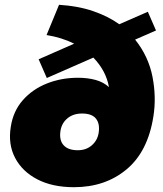

<svg xmlns="http://www.w3.org/2000/svg" viewBox="-20 -768 681 800"><path d="M288 12Q199 12 136 -20.5Q73 -53 43 -110Q13 -167 25 -240Q35 -305 75 -350.5Q115 -396 175 -420Q235 -444 305 -444Q345 -444 378 -435Q411 -426 434 -405Q422 -473 369 -528L175 -443L141 -521L289 -586Q263 -599 234 -608Q205 -617 174 -622L226 -748Q306 -743 368.5 -721.5Q431 -700 477 -667L596 -719L630 -641L543 -603Q599 -533 615.5 -447.5Q632 -362 619 -282Q596 -136 507 -62Q418 12 288 12ZM304 -142Q339 -142 362.5 -162.5Q386 -183 391 -214Q397 -252 380 -273.5Q363 -295 322 -295Q285 -295 261 -275Q237 -255 232 -223Q226 -184 245 -163Q264 -142 304 -142Z"/></svg>

Font: Winston Black
Style: Italic
Weight: 900
Italic angle: -9°
Designer: Original fonts by Vernon Adams / Changes by Cristiano Sobral
Foundry: VOriginal fonts by Vernon Adams / Changes by Cristiano Sobral
Version: Version 2.503;July 17, 2020;FontCreator 13.0.0.2655 64-bit